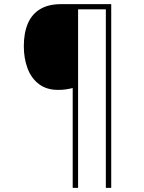

<svg xmlns="http://www.w3.org/2000/svg" viewBox="-20 -780 695 927"><path d="M517 127H491V-735H357V127H331V-355Q315 -351 298.5 -348.5Q282 -346 260 -346Q205 -346 168 -374Q131 -402 113 -450Q95 -498 95 -557Q95 -621 114.5 -666.5Q134 -712 174 -736Q214 -760 275 -760H517Z"/></svg>

Font: Noto Sans Thai Thin
Style: Regular
Weight: 250
Designer: Monotype Design Team
Foundry: Monotype Imaging Inc.
Version: Version 2.001